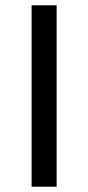

<svg xmlns="http://www.w3.org/2000/svg" viewBox="-20 -709 335 729"><path d="M195 0H100V-689H195Z"/></svg>

Font: Trujillo
Style: Regular
Weight: 400
Designer: Fira Sans original fonts by bBox Type GmbH, Carrois Corporate GbR, & Edenspiekermann AG / Changes by Cristiano Sobral
Foundry: Fira Sans original fonts by bBox Type GmbH, Carrois Corporate GbR, & Edenspiekermann AG / Changes by Cristiano Sobral
Version: Version 4.301;October 17, 2021;FontCreator 14.0.0.2814 64-bi